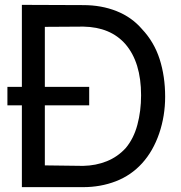

<svg xmlns="http://www.w3.org/2000/svg" viewBox="-20 -771 746 790"><path d="M659.5 -373Q659.5 -294 635 -222Q610 -149 564.5 -99Q519.5 -49.5 456.8 -25.2Q394 -1 322 -1H70V-337.5H10.5V-413.5H70V-751L323 -750Q397.5 -750 459.8 -725.2Q522 -700.5 564.5 -651Q614 -598.5 636.8 -527.8Q659.5 -457 659.5 -373ZM496 -589.5Q434.5 -659.5 323 -661.5L164.5 -660.5V-413.5H347V-337.5H164.5V-90.5L322 -88.5Q374.5 -89.5 419.2 -107.5Q464 -125.5 497 -161.5Q530 -200.5 545.2 -257.2Q560.5 -314 560.5 -379Q560.5 -514.5 496 -589.5Z"/></svg>

Font: Russisch Sans Medium
Style: Regular
Weight: 500
Width: 4
Designer: Michael Sharanda (font) & Cristiano Sobral (main changes)
Foundry: Michael Sharanda
Version: Version 2.00;September 8, 2020;FontCreator 13.0.0.2681 64-bi